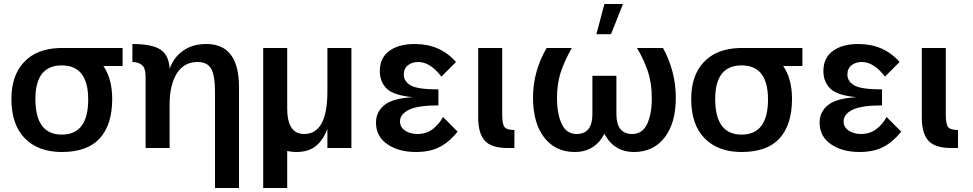

<svg xmlns="http://www.w3.org/2000/svg" viewBox="-20 -740 4863 960"><path d="M37 -245Q37 -363 100.5 -430Q164 -497 279 -500H593V-410H497Q541 -346 541 -245Q541 -117 479 -48.5Q417 20 289 20Q171 20 104 -48.5Q37 -117 37 -245ZM289 -67Q421 -67 421 -243Q421 -413 289 -413Q157 -413 157 -245Q157 -67 289 -67Z M708 -356Q708 -401 689 -415.5Q670 -430 642 -430V-520Q741 -520 783 -491.5Q825 -463 828 -396Q848 -453 895.5 -486.5Q943 -520 1012 -520Q1175 -520 1175 -304V200H1055V-280Q1055 -362 1036 -396Q1017 -430 968 -430Q899 -430 863.5 -372Q828 -314 828 -217V0H708Z M1296 -500H1416V-198Q1416 -70 1501 -70Q1617 -70 1617 -283V-500H1737V0H1617V-96Q1596 -39 1559 -9.5Q1522 20 1461 20Q1439 20 1416 15V200H1296Z M2268 -82Q2230 -33 2181 -6.5Q2132 20 2060 20Q1973 20 1916.5 -19Q1860 -58 1860 -127Q1860 -181 1902.5 -215Q1945 -249 2045 -254Q1948 -263 1913.5 -297Q1879 -331 1879 -385Q1879 -450 1926 -485Q1973 -520 2054 -520Q2181 -520 2260 -430L2187 -357Q2131 -430 2071 -430Q2041 -430 2020 -414Q1999 -398 1999 -367Q1999 -333 2033.5 -313Q2068 -293 2172 -293V-213Q2069 -213 2024.5 -191Q1980 -169 1980 -133Q1980 -104 2005.5 -87Q2031 -70 2067 -70Q2111 -70 2143 -94Q2175 -118 2195 -155Z M2552 0H2518Q2437 0 2404 -36.5Q2371 -73 2371 -153V-500H2491V-167Q2491 -120 2502.5 -105Q2514 -90 2552 -90Z M3062 -361V-170Q3062 -70 3141 -70Q3192 -70 3215.5 -119.5Q3239 -169 3239 -249Q3239 -327 3218 -387Q3197 -447 3165 -500H3295Q3325 -446 3342 -383Q3359 -320 3359 -251Q3359 -125 3303 -52.5Q3247 20 3150 20Q3050 20 3002 -71Q2954 20 2854 20Q2757 20 2701 -52.5Q2645 -125 2645 -253Q2645 -382 2713 -500H2839Q2801 -433 2783 -376.5Q2765 -320 2765 -252Q2765 -171 2788.5 -120.5Q2812 -70 2863 -70Q2942 -70 2942 -170V-361ZM3002 -720H3095L3035 -569H2962Z M3436 -245Q3436 -363 3499.5 -430Q3563 -497 3678 -500H3992V-410H3896Q3940 -346 3940 -245Q3940 -117 3878 -48.5Q3816 20 3688 20Q3570 20 3503 -48.5Q3436 -117 3436 -245ZM3688 -67Q3820 -67 3820 -243Q3820 -413 3688 -413Q3556 -413 3556 -245Q3556 -67 3688 -67Z M4486 -82Q4448 -33 4399 -6.5Q4350 20 4278 20Q4191 20 4134.5 -19Q4078 -58 4078 -127Q4078 -181 4120.5 -215Q4163 -249 4263 -254Q4166 -263 4131.5 -297Q4097 -331 4097 -385Q4097 -450 4144 -485Q4191 -520 4272 -520Q4399 -520 4478 -430L4405 -357Q4349 -430 4289 -430Q4259 -430 4238 -414Q4217 -398 4217 -367Q4217 -333 4251.5 -313Q4286 -293 4390 -293V-213Q4287 -213 4242.5 -191Q4198 -169 4198 -133Q4198 -104 4223.5 -87Q4249 -70 4285 -70Q4329 -70 4361 -94Q4393 -118 4413 -155Z M4770 0H4736Q4655 0 4622 -36.5Q4589 -73 4589 -153V-500H4709V-167Q4709 -120 4720.5 -105Q4732 -90 4770 -90Z"/></svg>

Font: Moderustic Med
Style: Regular
Weight: 500
Designer: Tural Alisoy
Foundry: TAFT Foundry
Version: Version 2.110